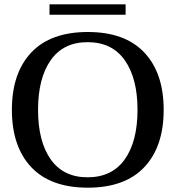

<svg xmlns="http://www.w3.org/2000/svg" viewBox="-20 -858 812 888"><path d="M209 -838H561V-790H209ZM35 -350Q35 -520 124.5 -615Q214 -710 386 -710Q558 -710 647.5 -615Q737 -520 737 -350Q737 -180 647.5 -85Q558 10 386 10Q214 10 124.5 -85Q35 -180 35 -350ZM616 -350Q616 -496 557 -579.5Q498 -663 385 -663Q273 -663 214.5 -579.5Q156 -496 156 -350Q156 -204 214.5 -121Q273 -38 385 -38Q498 -38 557 -121Q616 -204 616 -350Z"/></svg>

Font: Taviraj Medium
Style: Regular
Weight: 500
Designer: Katatrad Team
Foundry: CadsonDemak
Version: Version 1.001